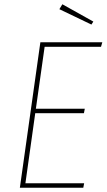

<svg xmlns="http://www.w3.org/2000/svg" viewBox="-20 -879 499 899"><path d="M459 -681 453 -660H189L148 -370H377L373 -349H145L99 -21H374L370 0H73L169 -681ZM272 -859 417 -778 408 -764 258 -836Z"/></svg>

Font: Fira Sans Condensed Thin
Style: Italic
Weight: 250
Width: 3
Italic angle: -8°
Designer: Carrois Corporate & Edenspiekermann AG
Foundry: Carrois Corporate GbR & Edenspiekermann AG
Version: Version 4.203